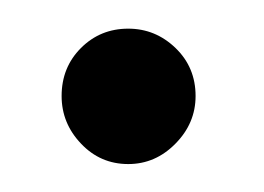

<svg xmlns="http://www.w3.org/2000/svg" viewBox="-20 -105 184 134"><path d="M69.5 9.5Q50 9.5 36.5 -4.8Q23 -19 23 -38Q23 -58 36.5 -71.5Q50 -85 69.5 -85Q88.5 -85 102.5 -71.5Q116.5 -58 116.5 -38Q116.5 -19 102.5 -4.8Q88.5 9.5 69.5 9.5Z"/></svg>

Font: Imbue 48pt Light
Style: Regular
Weight: 300
Designer: Tyler Finck
Foundry: Etcetera Type Company
Version: Version 1.102